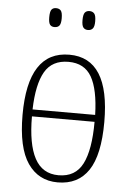

<svg xmlns="http://www.w3.org/2000/svg" viewBox="-53 -778 564 828"><g transform="rotate(5 228.5 -364.0)"><path d="M228 10Q145 10 98.5 -57.5Q52 -125 52 -267Q52 -543 231 -543Q406 -543 406 -267Q406 -124 361 -57Q316 10 228 10ZM364 -294Q361 -404 330 -458Q299 -512 230 -512Q159 -512 127.5 -457.5Q96 -403 93 -294ZM229 -21Q302 -21 333 -82Q364 -143 364 -264H93Q93 -144 126 -82.5Q159 -21 229 -21ZM301 -656Q288 -656 281 -664.5Q274 -673 274 -696Q274 -721 281 -729.5Q288 -738 301 -738Q314 -738 321.5 -729.5Q329 -721 329 -696Q329 -673 321.5 -664.5Q314 -656 301 -656ZM156 -656Q143 -656 136.5 -664.5Q130 -673 130 -696Q130 -721 136.5 -729.5Q143 -738 156 -738Q170 -738 177 -729.5Q184 -721 184 -696Q184 -673 177 -664.5Q170 -656 156 -656Z"/></g></svg>

Font: Noto Serif Condensed ExtraLight
Style: Regular
Weight: 200
Width: 3
Designer: Monotype Design Team
Foundry: Monotype Imaging Inc.
Version: Version 2.013; ttfautohint (v1.8.4.7-5d5b)